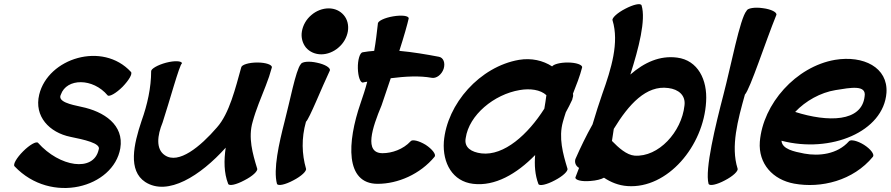

<svg xmlns="http://www.w3.org/2000/svg" viewBox="-20 -863 4360 940"><path d="M51 -49C231 141 536 55 569 -137C588 -251 490 -317 378 -340C327 -351 260 -365 278 -400C306 -481 435 -482 507 -396C515 -388 548 -406 580 -438C611 -470 630 -502 621 -511C482 -662 215 -578 172 -400C146 -293 222 -214 325 -193C388 -180 477 -162 463 -130C438 -19 272 -45 166 -164C157 -172 125 -154 93 -122C61 -90 43 -58 51 -49Z M720 -514C720 -435 702 -352 673 -271C634 -155 606 -28 691 28C801 99 961 -2 1085 -140C1076 -78 1076 -17 1097 37C1102 49 1137 41 1176 20C1216 0 1244 -26 1239 -38C1217 -110 1194 -189 1217 -267C1233 -326 1258 -384 1281 -443C1293 -473 1303 -503 1311 -533C1313 -546 1281 -557 1240 -557C1198 -557 1163 -546 1161 -533C1133 -433 1103 -307 1042 -239C961 -145 854 -57 787 -103C742 -133 750 -200 776 -263C808 -360 859 -548 871 -553C870 -565 835 -567 793 -556C752 -545 719 -526 720 -514Z M1683 -709C1688 -739 1681 -768 1663 -789C1645 -810 1619 -822 1589 -822C1559 -822 1528 -810 1504 -789C1479 -768 1463 -739 1458 -709C1453 -680 1461 -651 1478 -630C1496 -609 1523 -597 1553 -597C1582 -597 1613 -609 1637 -630C1662 -651 1678 -680 1683 -709ZM1452 -548C1428 -520 1398 -361 1373 -267C1346 -162 1317 -33 1336 37C1341 49 1377 41 1416 20C1455 0 1483 -26 1478 -38C1458 -108 1455 -186 1478 -267C1495 -282 1555 -434 1595 -518C1599 -531 1571 -548 1532 -556C1493 -565 1457 -561 1452 -548Z M1757 -459C1764 -461 1771 -462 1778 -463C1769 -428 1757 -392 1745 -357C1679 -166 1669 37 1829 37C1928 37 2037 -10 2108 -96C2116 -107 2096 -133 2064 -154C2031 -174 1998 -182 1990 -171C1954 -132 1899 -113 1853 -113C1761 -113 1802 -237 1848 -347C1862 -387 1877 -433 1893 -480C1964 -489 2034 -493 2094 -482C2116 -478 2142 -497 2152 -526C2161 -555 2151 -581 2129 -585C2066 -597 2001 -608 1935 -614C1958 -685 1975 -746 1981 -773C1981 -786 1947 -790 1905 -783C1863 -776 1829 -760 1830 -747C1825 -703 1820 -659 1812 -614C1793 -613 1774 -610 1755 -607C1742 -605 1731 -570 1732 -529C1733 -488 1744 -457 1757 -459Z M2758 -38C2736 -110 2714 -189 2736 -267C2740 -282 2745 -297 2750 -313C2761 -333 2772 -354 2781 -374C2782 -377 2783 -379 2783 -382C2786 -390 2787 -397 2785 -404C2802 -447 2819 -490 2830 -533C2832 -546 2800 -557 2759 -557C2723 -557 2692 -549 2683 -538C2638 -567 2582 -580 2521 -570C2330 -537 2168 -355 2153 -169C2146 -64 2196 25 2296 37C2403 50 2509 -11 2600 -104C2596 -55 2599 -7 2616 38C2621 49 2657 41 2696 20C2735 0 2763 -26 2758 -38ZM2337 -112C2289 -118 2251 -140 2260 -187C2276 -300 2399 -401 2524 -422C2575 -431 2626 -424 2655 -397C2652 -375 2649 -353 2645 -331C2565 -205 2448 -99 2337 -112Z M2979 -763C3012 -655 2973 -527 2929 -404C2913 -359 2897 -307 2881 -254C2850 -199 2822 -141 2797 -84C2792 -67 2799 -50 2815 -41C2808 -22 2802 -6 2797 6C2796 19 2829 27 2871 23C2899 21 2923 15 2937 7C2970 29 3008 45 3052 48C3248 62 3425 -148 3437 -365C3444 -472 3397 -568 3295 -581C3211 -592 3135 -558 3066 -498C3107 -627 3143 -765 3121 -837C3116 -849 3081 -841 3041 -820C3002 -800 2974 -774 2979 -763ZM3087 -101C3048 -104 3008 -140 2976 -173C2979 -193 2982 -213 2985 -232C3058 -352 3144 -447 3252 -432C3302 -426 3338 -396 3331 -346C3317 -217 3204 -93 3087 -101Z M3635 -810C3603 -774 3558 -537 3522 -400C3483 -250 3430 -33 3449 37C3454 49 3490 41 3529 20C3568 0 3596 -26 3591 -38C3557 -146 3592 -275 3627 -400C3653 -428 3728 -660 3781 -790C3785 -803 3755 -818 3715 -823C3675 -829 3639 -823 3635 -810Z M4254 -96C4262 -107 4243 -133 4210 -154C4178 -174 4144 -182 4136 -171C4079 -107 3989 -98 3918 -111C3866 -121 3809 -133 3806 -174C4047 -111 4306 -218 4320 -409C4328 -533 4207 -593 4068 -570C3877 -537 3715 -355 3700 -169C3692 -61 3764 17 3868 36C3999 60 4157 22 4254 -96ZM4071 -422C4145 -434 4223 -449 4213 -391C4199 -265 4033 -264 3873 -315C3924 -369 3997 -410 4071 -422Z"/></svg>

Font: Nupuram Black Oblique
Style: Regular
Weight: 900
Designer: Santhosh Thottingal (santhosh.thottingal@gmail.com)
Foundry: SMC
Version: Version 1.000